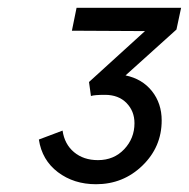

<svg xmlns="http://www.w3.org/2000/svg" viewBox="-20 -765 486 494"><path d="M446 -745 434 -689 303 -571Q346 -562 371 -530.5Q396 -499 396 -455Q396 -387 346.5 -339Q297 -291 227 -291Q170 -291 129 -322Q88 -353 80 -406L141 -429Q146 -394 170.5 -373.5Q195 -353 232 -353Q273 -353 299.5 -381Q326 -409 326 -448Q326 -479 305.5 -500Q285 -521 250 -521Q223 -521 214 -518L209 -554L353 -685L165 -686L177 -745Z"/></svg>

Font: Plus Jakarta Display Light
Style: Italic
Weight: 300
Italic angle: -12°
Designer: Gumpita Rahayu
Foundry: Tokotype Studio
Version: Version 1.000;hotconv 1.0.109;makeotfexe 2.5.65596